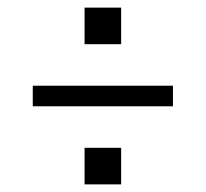

<svg xmlns="http://www.w3.org/2000/svg" viewBox="-20 -592 540 504"><path d="M202 -476V-572H298V-476ZM434 -313H66V-367H434ZM202 -108V-204H298V-108Z"/></svg>

Font: Iosevka Fixed SS04 Light
Style: Regular
Weight: 300
Monospace: yes
Designer: Belleve Invis
Foundry: Belleve Invis
Version: Version 32.5.0